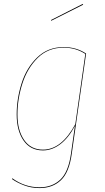

<svg xmlns="http://www.w3.org/2000/svg" viewBox="-20 -767 534 979"><path d="M419 -494 346 16Q333 112 290.5 152Q248 192 182 192Q140 192 104 178.5Q68 165 41 146L43 142Q106 188 182 188Q246 188 287.5 149Q329 110 342 16L362 -125Q329 -63 287 -31.5Q245 0 199 0Q135 0 100 -50.5Q65 -101 65 -183Q65 -263 90 -342Q115 -421 169.5 -474Q224 -527 305 -527Q369 -527 419 -494ZM69 -183Q69 -103 103 -53.5Q137 -4 199 -4Q294 -4 364 -134L415 -492Q366 -524 305 -524Q225 -524 172 -471.5Q119 -419 94 -340.5Q69 -262 69 -183ZM404 -743 241 -661 240 -665 402 -747Z"/></svg>

Font: Fira Sans Condensed Four
Style: Italic
Weight: 100
Width: 3
Italic angle: -8°
Designer: bBox Type GmbH & Carrois Corporate GbR & Edenspiekermann AG
Foundry: bBox Type GmbH & Carrois Corporate GbR & Edenspiekermann AG
Version: Version 4.301